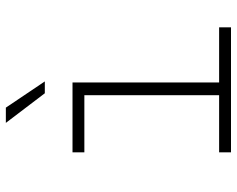

<svg xmlns="http://www.w3.org/2000/svg" viewBox="-95 -695 790 640"><g transform="rotate(-90 300.0 -375.0)"><path d="M112.3 -528.3V-488.8H302.7V-39.6H112.3V0H528.8V-39.6H345.2V-528.3ZM348.6 -620.6 261.2 -750.5H210.4L309.1 -620.6Z"/></g></svg>

Font: Roboto Mono ExtraLight
Style: Regular
Weight: 250
Monospace: yes
Designer: Google
Version: Version 3.000